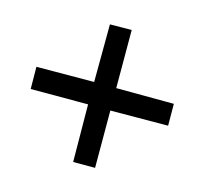

<svg xmlns="http://www.w3.org/2000/svg" viewBox="-95 -668 721 677"><g transform="rotate(-30 266.0 -329.0)"><path d="M60.7 -179.5 207.8 -329.1 59.7 -477.2 116.3 -534.9 265.9 -386.8 415.6 -534.9 472.2 -479.3 322.5 -329.1 470.7 -179.5 414.6 -122.9 264.9 -271 117.3 -122.9Z"/></g></svg>

Font: Khula Semibold
Style: Regular
Weight: 600
Designer: Erin McLaughlin, Steve Matteson
Version: Version 1.000;PS 1.0;hotconv 1.0.72;makeotf.lib2.5.5900; ttf